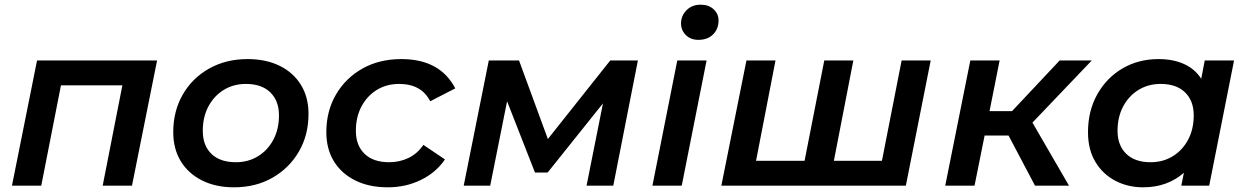

<svg xmlns="http://www.w3.org/2000/svg" viewBox="-20 -792 5316 819"><path d="M31 0 138 -534H650L543 0H418L502 -428H240L156 0Z M978 7Q900 7 841.5 -22.5Q783 -52 751 -104.5Q719 -157 719 -228Q719 -318 759.5 -388.5Q800 -459 872 -499.5Q944 -540 1036 -540Q1115 -540 1173.5 -511Q1232 -482 1264 -429.5Q1296 -377 1296 -306Q1296 -216 1255 -145.5Q1214 -75 1142.5 -34Q1071 7 978 7ZM986 -100Q1039 -100 1080.5 -125.5Q1122 -151 1146 -196Q1170 -241 1170 -300Q1170 -362 1133 -398Q1096 -434 1029 -434Q976 -434 934.5 -408.5Q893 -383 869 -338Q845 -293 845 -234Q845 -171 882 -135.5Q919 -100 986 -100Z M1634 7Q1554 7 1495 -22.5Q1436 -52 1404 -104.5Q1372 -157 1372 -228Q1372 -318 1413 -388.5Q1454 -459 1526 -499.5Q1598 -540 1692 -540Q1857 -540 1922 -415L1815 -360Q1778 -434 1682 -434Q1629 -434 1587.5 -408.5Q1546 -383 1522 -338Q1498 -293 1498 -234Q1498 -172 1535 -136Q1572 -100 1640 -100Q1684 -100 1722 -118Q1760 -136 1786 -174L1878 -112Q1840 -56 1775.5 -24.5Q1711 7 1634 7Z M1958 0 2065 -534H2194L2317 -199L2583 -534H2701L2596 0H2482L2552 -351L2316 -56H2262L2143 -360L2071 0Z M2763 0 2869 -534H2994L2888 0ZM2959 -622Q2926 -622 2905.5 -642.5Q2885 -663 2885 -692Q2885 -725 2908.5 -748.5Q2932 -772 2969 -772Q3003 -772 3024 -752.5Q3045 -733 3045 -705Q3045 -668 3021.5 -645Q2998 -622 2959 -622Z M3412 -106 3496 -534H3620L3537 -106H3742L3826 -534H3950L3844 0H3057L3164 -534H3288L3205 -106Z M4395 0 4282 -214H4180L4137 0H4012L4119 -534H4244L4201 -318H4297L4500 -534H4637L4384 -269L4540 0Z M4856 7Q4791 7 4737.5 -21Q4684 -49 4652.5 -101.5Q4621 -154 4621 -228Q4621 -319 4660.5 -389.5Q4700 -460 4768 -500Q4836 -540 4922 -540Q4984 -540 5030.5 -519Q5077 -498 5104 -456L5119 -534H5244L5138 0H5019L5030 -55Q4996 -25 4952.5 -9Q4909 7 4856 7ZM4888 -100Q4941 -100 4982.5 -125.5Q5024 -151 5048 -196Q5072 -241 5072 -300Q5072 -362 5035 -398Q4998 -434 4931 -434Q4878 -434 4836.5 -408.5Q4795 -383 4771 -338Q4747 -293 4747 -234Q4747 -172 4784 -136Q4821 -100 4888 -100Z"/></svg>

Font: Montserrat SemiBold
Style: Italic
Weight: 600
Italic angle: -11.3°
Designer: Julieta Ulanovsky
Foundry: Julieta Ulanovsky
Version: Version 9.000; ttfautohint (v1.8.4.7-5d5b)